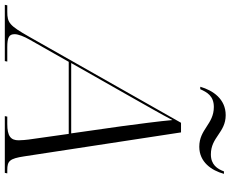

<svg xmlns="http://www.w3.org/2000/svg" viewBox="-160 -836 935 778"><g transform="rotate(90 307.0 -447.5)"><path d="M513 -788C575 -788 609 -837 623 -888H613C603 -861 586 -835 544 -835C474 -835 456 -895 385 -895C320 -895 285 -844 270 -792H280C292 -819 307 -847 352 -847C422 -847 442 -788 513 -788ZM-62 0H166L168 -10H110C70 -10 57 -17 57 -40C57 -54 66 -78 80 -102L169 -259H461L484 -96C485 -88 487 -69 487 -56C487 -24 470 -10 421 -10H391L389 0H619L621 -10H608C571 -10 561 -19 552 -79L455 -714H416L67 -98C22 -19 11 -10 -34 -10H-60ZM300 -491C344 -569 381 -633 405 -679C409 -632 422 -532 430 -473L459 -269H174Z"/></g></svg>

Font: Noto Serif Display Light
Style: Italic
Weight: 300
Italic angle: -12°
Designer: Monotype Design Team
Foundry: Monotype Imaging Inc.
Version: Version 2.009